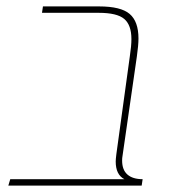

<svg xmlns="http://www.w3.org/2000/svg" viewBox="-20 -579 531 599"><path d="M361 -78Q361 -49 377.5 -34.5Q394 -20 425 -20L422 0H6L12 -20H368Q341 -34 341 -75Q341 -82 343 -98L385 -403Q390 -436 390 -457Q390 -501 367.5 -520Q345 -539 288 -539H111L114 -559H289Q357 -559 384.5 -535.5Q412 -512 412 -459Q412 -438 407 -403L362 -91Q361 -86 361 -78Z"/></svg>

Font: FiraGO Thin
Style: Italic
Weight: 100
Italic angle: -8°
Designer: bBox Type GmbH
Foundry: bBox Type GmbH
Version: Version 1.001